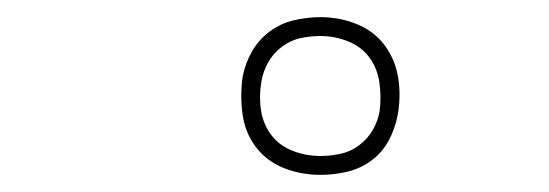

<svg xmlns="http://www.w3.org/2000/svg" viewBox="-20 -776 640 224"><path d="M354 -572Q331 -572 311 -580Q291 -588 278.5 -604.5Q266 -621 263 -642.5Q260 -664 263 -686Q266 -702 274 -716Q282 -730 295 -739.5Q308 -749 323.5 -752.5Q339 -756 354 -756Q376 -756 396 -748Q416 -740 428.5 -723.5Q441 -707 444.5 -685.5Q448 -664 444 -642Q441 -626 433.5 -612Q426 -598 413 -588.5Q400 -579 384.5 -575.5Q369 -572 354 -572ZM354 -594Q365 -594 377 -596.5Q389 -599 399 -606.5Q409 -614 415 -624.5Q421 -635 423 -647Q425 -664 422.5 -680.5Q420 -697 410.5 -709.5Q401 -722 385.5 -728Q370 -734 354 -734Q342 -734 330.5 -731.5Q319 -729 309 -721.5Q299 -714 293 -703.5Q287 -693 285 -681Q282 -664 284.5 -647.5Q287 -631 296.5 -618.5Q306 -606 321.5 -600Q337 -594 354 -594Z"/></svg>

Font: Iosevka Slab Thin Extended
Style: Italic
Weight: 100
Width: 7
Italic angle: -9°
Monospace: yes
Designer: Belleve Invis
Foundry: Belleve Invis
Version: Version 11.1.0; ttfautohint (v1.8.3)